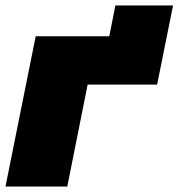

<svg xmlns="http://www.w3.org/2000/svg" viewBox="-22 -679 650 699"><path d="M108 -547H376L398 -659H608L550 -371H297L223 0H-2Z"/></svg>

Font: Argentum Sans Black
Style: Italic
Weight: 900
Italic angle: -11°
Designer: Julieta Ulanovsky (font), Cristiano Sobral (main changes and remaster)
Foundry: Julieta Ulanovsky (font), Cristiano Sobral (main changes and remaster)
Version: Version 2.007;June 15, 2022;FontCreator 14.0.0.2814 64-bit; 